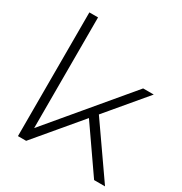

<svg xmlns="http://www.w3.org/2000/svg" viewBox="-178 -902 983 1035"><g transform="rotate(30 313.5 -385.0)"><path d="M134 -56 118 -62 536 -560H602L131 0H80V-770H134ZM359 -281 387 -337 622 0H554Z"/></g></svg>

Font: Unbounded ExtraLight
Style: Regular
Weight: 250
Designer: Luke Prowse, Jean-Baptiste Morizot, Fátima Lázaro, Florian Runge
Foundry: NaN
Version: Version 1.701;gftools[0.9.28.dev5+ged2979d]